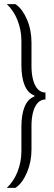

<svg xmlns="http://www.w3.org/2000/svg" viewBox="-20 -763 260 933"><path d="M13 150Q29 135 42.5 115Q56 95 65 72Q74 49 79 24Q84 -1 84 -27V-146Q84 -206 99.5 -244Q115 -282 147 -294V-299Q115 -311 99.5 -349Q84 -387 84 -447V-566Q84 -592 79 -617Q74 -642 65 -665Q56 -688 42.5 -708Q29 -728 13 -743H55Q73 -731 87 -711.5Q101 -692 111.5 -667.5Q122 -643 127.5 -614.5Q133 -586 133 -557V-441Q133 -407 140 -378Q147 -349 162 -331.5Q177 -314 201 -313V-280Q177 -279 162 -261.5Q147 -244 140 -215.5Q133 -187 133 -152V-36Q133 -7 127.5 21Q122 49 111.5 74Q101 99 87 118.5Q73 138 55 150Z"/></svg>

Font: Saira ExtraCondensed Light
Style: Regular
Weight: 300
Width: 2
Designer: Hector Gatti with collaboration of the Omnibus-Type team
Foundry: Omnibus-Type
Version: Version 1.101